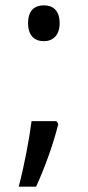

<svg xmlns="http://www.w3.org/2000/svg" viewBox="-20 -569 328 718"><path d="M144 -415C177 -415 203 -436 203 -482C203 -530 178 -549 144 -549C109 -549 85 -530 85 -482C85 -436 109 -415 144 -415ZM191 -116H98C89 -46 71 49 50 129H115C148 57 179 -29 198 -105Z"/></svg>

Font: Noto Sans Devanagari UI SemiCondensed
Style: Regular
Weight: 400
Width: 4
Designer: Jelle Bosma - Monotype Design Team
Foundry: Monotype Imaging Inc.
Version: Version 2.004